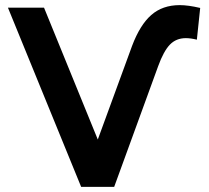

<svg xmlns="http://www.w3.org/2000/svg" viewBox="-20 -730 816 750"><path d="M11 -700H152L362 -185L496 -551Q527 -633 571 -671.5Q615 -710 682 -710Q715 -710 762 -699L749 -575Q725 -581 706 -581Q668 -581 643.5 -555.5Q619 -530 598 -472L426 0H297Z"/></svg>

Font: mBank SemiBold
Style: Regular
Weight: 600
Designer: Julieta Ulanovsky
Foundry: Julieta Ulanovsky
Version: Version 7.200